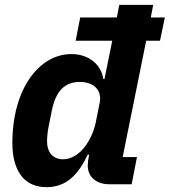

<svg xmlns="http://www.w3.org/2000/svg" viewBox="-20 -760 700 792"><path d="M523 0 545 -112H486L583 -592H640L660 -688H602L612 -740H472L462 -688H311L292 -592H443L411 -434H406C399 -491 348 -537 275 -537C141 -537 31 -393 31 -170C31 -65 73 12 171 12C253 12 301 -37 342 -122H348L345 -107C344 -102 342 -88 342 -77C342 -28 380 0 430 0ZM240 -103C199 -103 174 -131 174 -178C174 -194 177 -221 180 -235L194 -305C210 -384 247 -422 309 -422C367 -422 402 -388 391 -335L375 -255C367 -216 349 -178 327 -151C306 -125 276 -103 240 -103Z"/></svg>

Font: Braiins Sans
Style: Bold Italic
Weight: 700
Italic angle: -11.31°
Designer: Mike Abbink, Paul van der Laan, Pieter van Rosmalen, Jiri Chlebus, Lubos Buracinsky
Foundry: Bold Monday, Sudetype
Version: Version 1.000;hotconv 1.0.109;makeotfexe 2.5.65596